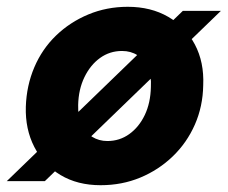

<svg xmlns="http://www.w3.org/2000/svg" viewBox="-40 -533 670 565"><path d="M-20 0 498 -501H610L92 0ZM256 12Q188 12 138 -18Q88 -48 61 -100.5Q34 -153 36 -219Q38 -281 61 -335Q84 -389 125 -428.5Q166 -468 220 -490.5Q274 -513 336 -513Q404 -513 455 -483.5Q506 -454 533.5 -402Q561 -350 558 -282Q557 -220 533.5 -166.5Q510 -113 468.5 -73Q427 -33 373 -10.5Q319 12 256 12ZM276 -118Q312 -118 340.5 -138.5Q369 -159 386 -194.5Q403 -230 404 -277Q406 -311 395 -334.5Q384 -358 364.5 -370.5Q345 -383 319 -383Q283 -383 254.5 -362.5Q226 -342 208.5 -306Q191 -270 190 -224Q189 -190 200 -166.5Q211 -143 231 -130.5Q251 -118 276 -118Z"/></svg>

Font: DM Sans 18pt Black
Style: Italic
Weight: 900
Italic angle: -10°
Designer: Colophon Foundry, Jonny Pinhorn
Foundry: Colophon Foundry
Version: Version 4.004;gftools[0.9.30]